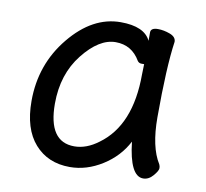

<svg xmlns="http://www.w3.org/2000/svg" viewBox="-64 -561 702 654"><g transform="rotate(10 287.5 -234.0)"><path d="M220 -48Q262 -48 303 -79Q405 -153 405 -330L406 -365H397Q388 -365 383 -372Q354 -422 298 -422Q241 -422 185.5 -352Q130 -282 130 -180Q130 -48 220 -48ZM217 24Q141 24 95.5 -27.5Q50 -79 50 -175Q50 -302 128 -397Q206 -492 303 -492Q385 -492 407 -446V-475Q407 -491 432 -491Q452 -491 473.5 -483Q495 -475 495 -458Q482 -368 482 -195Q482 -92 516 -38Q519 -32 519 -25Q519 -16 504 1.5Q489 19 470 19Q424 19 411 -98Q383 -44 329 -10Q275 24 217 24Z"/></g></svg>

Font: LXGW WenKai Medium
Style: Regular
Weight: 500
Designer: LXGW / Fontworks Inc.
Foundry: LXGW / Fontworks Inc.
Version: Version 1.501; October 10, 2024